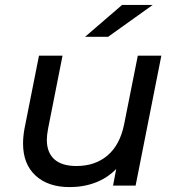

<svg xmlns="http://www.w3.org/2000/svg" viewBox="-20 -757 717 783"><path d="M638 -530 533 0H441L454 -68Q418 -31 369.5 -12.5Q321 6 264 6Q176 6 125 -41Q74 -88 74 -172Q74 -200 80 -233L139 -530H235L176 -232Q171 -205 171 -187Q171 -135 201.5 -107.5Q232 -80 292 -80Q368 -80 418.5 -123Q469 -166 486 -249L542 -530ZM478 -737H603L421 -607H327Z"/></svg>

Font: Idrija
Style: Italic
Weight: 500
Italic angle: -11.3°
Designer: Julieta Ulanovsky
Foundry: Julieta Ulanovsky
Version: Version 7.200